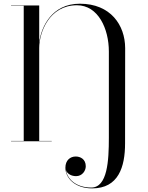

<svg xmlns="http://www.w3.org/2000/svg" viewBox="-20 -780 816 1060"><path d="M41 -2V0H265.5V-2H196.5V-515.5C196.5 -599 250.5 -751 404.5 -751C523 -751 581 -620 581 -496V-20C581 107 573.5 255.5 483.5 255.5C399 255.5 351 207.5 344 159C351 180.5 375.5 192.5 400 192.5C433.5 192.5 453.5 163.5 453.5 138C453.5 98 423 84 398 84C367.5 84 341 105 341 146C341 202.5 393 260 489 260C634 260 670.5 141.5 670.5 11.5L671 -514.5C670.5 -641.5 590.5 -759.5 421 -759.5C266 -759.5 207.5 -631.5 196.5 -545.5V-750H41V-748H111V-2Z"/></svg>

Font: Bodoni* 96pt
Style: Regular
Weight: 400
Version: Version 2.3